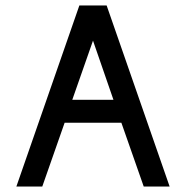

<svg xmlns="http://www.w3.org/2000/svg" viewBox="-20 -684 682 704"><path d="M507 0 425 -234H217L135 0H40L271 -664H371L602 0ZM321 -535 245 -318H396Z"/></svg>

Font: Sulphur Point
Style: Bold
Weight: 700
Designer: Noponies / Dale Sattler
Foundry: Noponies
Version: Version 1.000; ttfautohint (v1.8)